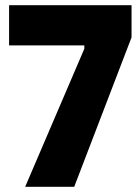

<svg xmlns="http://www.w3.org/2000/svg" viewBox="-20 -720 539 740"><path d="M77 0H266L487 -576V-700H15V-545H305V-532Z"/></svg>

Font: Fixel Text ExtraBold
Style: Regular
Weight: 800
Width: 4
Designer: AlfaBravo + MacPaw
Foundry: Kyrylo Tkachov, Marchela Mozhyna, Serhii Makarenko, Maria Weinstein, Zakhar Kryvoshyya
Version: Version 1.211